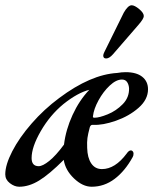

<svg xmlns="http://www.w3.org/2000/svg" viewBox="-32 -695 589 729"><path d="M319 -221Q312 -221 309 -212Q302 -186 300 -171Q298 -156 299 -133Q300 -96 314.5 -74.5Q329 -53 355 -53Q405 -53 449 -112Q457 -124 465 -124Q469 -124 472 -120.5Q475 -117 475 -112Q475 -104 472 -99Q443 -46 403.5 -16Q364 14 316 14Q282 14 249 -17.5Q216 -49 210 -88Q155 -33 116.5 -9.5Q78 14 41 14Q23 14 5.5 0.5Q-12 -13 -12 -33Q-12 -69 14.5 -120.5Q41 -172 88 -226Q135 -280 193 -323Q312 -412 413 -418Q430 -421 445 -421Q486 -421 508 -403.5Q530 -386 530 -356Q530 -317 494 -285.5Q458 -254 408 -236.5Q358 -219 322 -221ZM431 -393Q409 -393 384.5 -370Q360 -347 342 -314Q324 -281 321 -254Q320 -250 322 -249Q324 -248 327 -248Q345 -248 377 -261Q409 -274 434 -299.5Q459 -325 458 -360Q457 -374 450.5 -383.5Q444 -393 431 -393ZM307 -354Q263 -343 209 -300Q158 -258 123 -197.5Q88 -137 88 -95Q88 -64 115 -64Q130 -64 155 -84Q180 -104 211 -146Q218 -203 243.5 -258.5Q269 -314 307 -354ZM360 -484Q360 -489 364 -497L438 -647Q454 -675 468 -675Q479 -675 496.5 -660.5Q514 -646 514 -634Q514 -624 494 -601L397 -489Q383 -473 371 -473Q360 -473 360 -484Z"/></svg>

Font: EB Garamond Medium
Style: Italic
Weight: 500
Italic angle: -17.2°
Designer: Georg Duffner and Octavio Pardo
Foundry: Georg Duffner
Version: Version 1.000